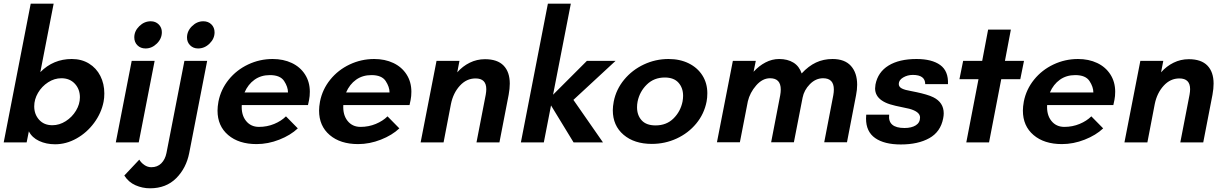

<svg xmlns="http://www.w3.org/2000/svg" viewBox="-23 -770 6644 1038"><path d="M133 -60 121 0H-3L143 -750H267L195 -380Q265 -451 365 -451Q418 -451 458 -426.5Q498 -402 519.5 -359.5Q541 -317 541 -265Q541 -240 537 -220Q525 -159 486 -106Q447 -53 391 -21.5Q335 10 275 10Q227 10 188.5 -8Q150 -26 133 -60ZM260 -93Q298 -93 332.5 -115Q367 -137 388 -172Q409 -207 409 -244Q409 -288 381.5 -317.5Q354 -347 309 -347Q271 -347 237 -325Q203 -303 182.5 -268Q162 -233 162 -195Q162 -152 188.5 -122.5Q215 -93 260 -93Z M689 -441H813L727 0H603ZM792 -655Q818 -655 835 -638Q852 -621 852 -596Q852 -561 825 -534.5Q798 -508 764 -508Q737 -508 720 -525Q703 -542 703 -568Q703 -602 730 -628.5Q757 -655 792 -655Z M649 179 730 93Q740 110 757.5 122Q775 134 795 134Q828 134 849 113Q870 92 877 57L974 -441H1097L1000 57Q984 139 929.5 193.5Q875 248 788 248Q747 248 709.5 231.5Q672 215 649 179ZM1076 -655Q1103 -655 1120 -638Q1137 -621 1137 -595Q1137 -561 1110 -534.5Q1083 -508 1048 -508Q1022 -508 1005 -525Q988 -542 988 -567Q988 -602 1015 -628.5Q1042 -655 1076 -655Z M1153 -172Q1153 -193 1158 -221Q1171 -287 1213.5 -339.5Q1256 -392 1318.5 -421.5Q1381 -451 1451 -451Q1509 -451 1554.5 -429.5Q1600 -408 1626 -367.5Q1652 -327 1652 -274Q1652 -250 1648 -230L1642 -202H1284Q1281 -149 1307 -116.5Q1333 -84 1377 -84Q1421 -84 1459.5 -100Q1498 -116 1523 -141L1587 -76Q1548 -39 1487 -15Q1426 9 1364 9Q1268 9 1210.5 -40Q1153 -89 1153 -172ZM1534 -270Q1534 -300 1513 -332Q1492 -364 1436 -364Q1388 -364 1353 -339Q1318 -314 1299 -270Z M1702 -172Q1702 -193 1707 -221Q1720 -287 1762.5 -339.5Q1805 -392 1867.5 -421.5Q1930 -451 2000 -451Q2058 -451 2103.5 -429.5Q2149 -408 2175 -367.5Q2201 -327 2201 -274Q2201 -250 2197 -230L2191 -202H1833Q1830 -149 1856 -116.5Q1882 -84 1926 -84Q1970 -84 2008.5 -100Q2047 -116 2072 -141L2136 -76Q2097 -39 2036 -15Q1975 9 1913 9Q1817 9 1759.5 -40Q1702 -89 1702 -172ZM2083 -270Q2083 -300 2062 -332Q2041 -364 1985 -364Q1937 -364 1902 -339Q1867 -314 1848 -270Z M2337 -441H2461L2449 -379Q2478 -412 2516.5 -431Q2555 -450 2599 -450Q2666 -450 2699.5 -415.5Q2733 -381 2733 -318Q2733 -291 2727 -258L2677 0H2553L2603 -258Q2606 -275 2606 -288Q2606 -346 2548 -346Q2499 -346 2463 -306.5Q2427 -267 2415 -208L2375 0H2251Z M2939 -750H3063L2967 -258L3150 -441H3305L3077 -230L3237 0H3078L2956 -200L2917 0H2793Z M3290 -174Q3290 -194 3295 -221Q3308 -287 3351.5 -339.5Q3395 -392 3458 -421.5Q3521 -451 3591 -451Q3653 -451 3700.5 -427.5Q3748 -404 3774.5 -362Q3801 -320 3801 -266Q3801 -241 3797 -221Q3784 -154 3741 -102Q3698 -50 3635 -21Q3572 8 3501 8Q3406 8 3348 -41.5Q3290 -91 3290 -174ZM3421 -190Q3421 -147 3446 -119.5Q3471 -92 3521 -92Q3580 -92 3618 -129.5Q3656 -167 3667 -221Q3670 -238 3670 -252Q3670 -295 3645 -323Q3620 -351 3571 -351Q3513 -351 3474 -313Q3435 -275 3424 -221Q3421 -206 3421 -190Z M3939 -441H4063L4051 -382Q4080 -414 4115.5 -432.5Q4151 -451 4189 -451Q4235 -451 4266.5 -431.5Q4298 -412 4311 -373Q4348 -413 4388.5 -432Q4429 -451 4478 -451Q4544 -451 4577.5 -413.5Q4611 -376 4611 -312Q4611 -285 4605 -255L4556 -1H4433L4482 -255Q4485 -272 4485 -286Q4485 -347 4427 -347Q4387 -347 4355.5 -315Q4324 -283 4316 -242L4269 -1H4146L4195 -255Q4198 -272 4198 -286Q4198 -347 4140 -347Q4099 -347 4065 -308Q4031 -269 4020 -222L3977 -1H3853Z M4659 -129Q4659 -143 4660 -150H4784Q4776 -78 4867 -78Q4905 -78 4928 -92.5Q4951 -107 4951 -135Q4951 -166 4893 -182Q4892 -182 4856 -190Q4815 -198 4789 -206Q4763 -214 4744 -227Q4708 -252 4708 -292Q4708 -299 4710 -313Q4723 -380 4780.5 -415.5Q4838 -451 4932 -451Q5015 -451 5060 -418.5Q5105 -386 5102 -315H4979Q4979 -365 4912 -365Q4883 -365 4859.5 -351Q4836 -337 4836 -316Q4836 -300 4853 -291.5Q4870 -283 4901 -278Q4907 -277 4933 -271.5Q4959 -266 4983 -259Q5007 -252 5023 -244Q5079 -216 5079 -157Q5079 -145 5076 -130Q5062 -57 5001 -23Q4940 11 4847 11Q4758 11 4708.5 -23.5Q4659 -58 4659 -129Z M5267 -342H5164L5184 -441H5287L5319 -610H5442L5410 -441H5513L5493 -342H5390L5324 0H5201Z M5507 -172Q5507 -193 5512 -221Q5525 -287 5567.5 -339.5Q5610 -392 5672.5 -421.5Q5735 -451 5805 -451Q5863 -451 5908.5 -429.5Q5954 -408 5980 -367.5Q6006 -327 6006 -274Q6006 -250 6002 -230L5996 -202H5638Q5635 -149 5661 -116.5Q5687 -84 5731 -84Q5775 -84 5813.5 -100Q5852 -116 5877 -141L5941 -76Q5902 -39 5841 -15Q5780 9 5718 9Q5622 9 5564.5 -40Q5507 -89 5507 -172ZM5888 -270Q5888 -300 5867 -332Q5846 -364 5790 -364Q5742 -364 5707 -339Q5672 -314 5653 -270Z M6142 -441H6266L6254 -379Q6283 -412 6321.5 -431Q6360 -450 6404 -450Q6471 -450 6504.5 -415.5Q6538 -381 6538 -318Q6538 -291 6532 -258L6482 0H6358L6408 -258Q6411 -275 6411 -288Q6411 -346 6353 -346Q6304 -346 6268 -306.5Q6232 -267 6220 -208L6180 0H6056Z"/></svg>

Font: Teachers SemiBold
Style: Italic
Weight: 600
Designer: Alfredo Marco Pradil & Chank Diesel
Version: Version 0.009